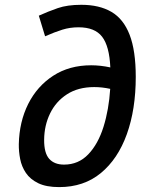

<svg xmlns="http://www.w3.org/2000/svg" viewBox="-20 -762 626 792"><path d="M224.1 9.8Q170.9 9.8 137.7 -6.3Q104.5 -22.5 86.9 -48.6Q69.3 -74.7 63.2 -106Q57.1 -137.2 57.6 -167.5Q59.6 -259.8 96.4 -333.3Q133.3 -406.7 199.7 -449.7Q266.1 -492.7 356 -492.7Q394.5 -492.7 435.1 -483.9Q431.2 -571.8 401.1 -610.6Q371.1 -649.4 304.2 -649.4Q268.6 -649.4 237.3 -639.6Q206.1 -629.9 166 -612.3L140.1 -697.3Q178.7 -714.8 218.3 -728.5Q257.8 -742.2 315.4 -742.2Q389.6 -742.2 439.5 -713.1Q489.3 -684.1 514.6 -618.7Q540 -553.2 540 -444.8Q540 -311 503.2 -208.5Q466.3 -106 396 -48.1Q325.7 9.8 224.1 9.8ZM434.6 -395.5Q400.9 -402.8 368.7 -402.8Q302.2 -402.8 256.3 -373Q210.4 -343.3 186.5 -293.9Q162.6 -244.6 162.1 -185.5Q161.6 -130.9 182.9 -106.9Q204.1 -83 244.1 -83Q303.7 -83 344.2 -125.5Q384.8 -168 407 -239Q429.2 -310.1 434.6 -395.5Z"/></svg>

Font: Cascadia Code NF
Style: Italic
Weight: 400
Italic angle: -10°
Monospace: yes
Designer: Aaron Bell
Foundry: Saja Typeworks
Version: Version 2404.023; ttfautohint (v1.8.4)